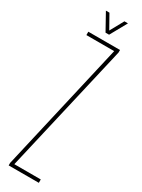

<svg xmlns="http://www.w3.org/2000/svg" viewBox="-246 -963 731 987"><g transform="rotate(30 119.5 -469.5)"><path d="M20 0V-15L196 -780H31V-800H219V-785L42 -20H199V0ZM110 -840 55 -939H76L121 -859L165 -939H186L131 -840Z"/></g></svg>

Font: Big Shoulders Thin
Style: Regular
Weight: 100
Designer: Patric King
Foundry: XO Type Co
Version: Version 2.002